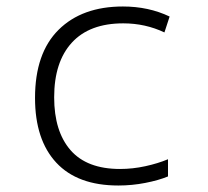

<svg xmlns="http://www.w3.org/2000/svg" viewBox="-20 -562 640 592"><path d="M88 -260Q88 -398 160.5 -470Q233 -542 359 -542Q438 -542 503 -511L487 -462Q428 -490 360 -490Q256 -490 201.5 -430.5Q147 -371 147 -262Q147 -157 197.5 -99Q248 -41 350 -41Q389 -41 428 -49.5Q467 -58 498 -71V-18Q469 -6 428 2Q387 10 345 10Q219 10 153.5 -60.5Q88 -131 88 -260Z"/></svg>

Font: Noto Sans Mono UI Light
Style: Regular
Weight: 300
Monospace: yes
Designer: Monotype Design team
Foundry: Monotype Imaging Inc.
Version: Version 1.000